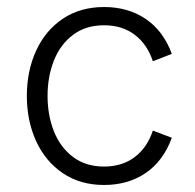

<svg xmlns="http://www.w3.org/2000/svg" viewBox="-20 -520 556 547"><path d="M56.5 -247Q56.5 -318 83 -375.8Q109.5 -433.5 159.2 -466.8Q209 -500 276.5 -500Q345 -500 395.2 -466Q445.5 -432 469.5 -366.5L415.5 -345.5Q399.5 -394 363.8 -421Q328 -448 276.5 -448Q224 -448 187.8 -420.5Q151.5 -393 133.5 -347.2Q115.5 -301.5 115.5 -247Q115.5 -192 133.5 -146.2Q151.5 -100.5 187.8 -73Q224 -45.5 276.5 -45.5Q328 -45.5 363.8 -72.5Q399.5 -99.5 415.5 -148L469.5 -127.5Q445.5 -61.5 395.2 -27.2Q345 7 276.5 7Q209 7 159.2 -26.5Q109.5 -60 83 -117.8Q56.5 -175.5 56.5 -247Z"/></svg>

Font: HK Grotesk Light
Style: Regular
Weight: 300
Designer: Alfredo Marco Pradil
Foundry: Hanken Design Co.
Version: Version 3.001